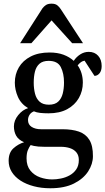

<svg xmlns="http://www.w3.org/2000/svg" viewBox="-20 -777 566 1031"><path d="M250 233.9Q202.1 233.9 161.4 223.1Q120.6 212.4 90.3 192.9Q60.1 173.3 43.2 146.2Q26.4 119.1 26.4 86.4Q26.4 42.5 52.2 19.3Q78.1 -3.9 109.4 -13.2Q79.1 -26.4 66.9 -48.1Q54.7 -69.8 54.7 -98.6Q54.7 -130.4 77.9 -158.9Q101.1 -187.5 130.9 -196.3Q92.8 -218.8 76.2 -256.8Q59.6 -294.9 59.6 -333Q59.6 -378.4 81.3 -415.3Q103 -452.1 144.8 -473.6Q186.5 -495.1 245.6 -495.1Q288.6 -495.1 320.8 -483.2Q353 -471.2 376 -450.2Q389.2 -470.7 410.4 -484.6Q431.6 -498.5 456.5 -498.5Q488.3 -498.5 507.1 -477.5Q525.9 -456.5 525.9 -422.4Q525.9 -397.5 514.4 -383.5Q502.9 -369.6 487.3 -369.6L434.1 -451.2Q423.3 -449.2 415.5 -443.8Q407.7 -438.5 397 -426.3Q424.8 -386.7 424.8 -333Q424.8 -288.6 403.6 -251Q382.3 -213.4 341.3 -190.9Q300.3 -168.5 240.7 -168.5Q215.8 -168.5 195.8 -170.7Q175.8 -172.9 162.1 -179.2Q145.5 -172.4 137.9 -159.4Q130.4 -146.5 130.4 -132.3Q130.4 -107.9 150.1 -95.5Q169.9 -83 200.2 -83H315.4Q367.2 -83 403.8 -70.3Q440.4 -57.6 460 -25.9Q479.5 5.9 479 62Q479 103.5 453.6 143.1Q428.2 182.6 377.4 208.3Q326.7 233.9 250 233.9ZM260.7 186.5Q282.2 186.5 306.9 181.6Q331.5 176.8 353.5 164.8Q375.5 152.8 389.4 132.6Q403.3 112.3 403.3 82Q403.3 57.6 390.6 41.7Q377.9 25.9 356 18.6Q334 11.2 305.7 11.2H217.3Q199.7 11.2 186 10Q172.4 8.8 162.1 6.6Q151.9 4.4 144.5 2Q136.7 12.7 129.6 29.3Q122.6 45.9 122.6 73.7Q122.6 113.8 143.1 138.9Q163.6 164.1 195.3 175.3Q227.1 186.5 260.7 186.5ZM242.7 -214.8Q274.9 -214.8 292.5 -231.2Q310.1 -247.6 316.9 -274.7Q323.7 -301.8 323.7 -334Q323.7 -382.8 306.6 -416.5Q289.6 -450.2 241.2 -450.2Q209.5 -450.2 191.9 -434.6Q174.3 -418.9 167.7 -392.6Q161.1 -366.2 161.1 -333Q161.1 -301.3 168 -274.2Q174.8 -247.1 192.6 -231Q210.4 -214.8 242.7 -214.8ZM87.9 -544.9 208 -732.4Q215.8 -742.7 226.8 -750Q237.8 -757.3 256.8 -757.3Q276.4 -757.3 287.4 -748.8Q298.3 -740.2 306.2 -728L425.8 -544.9H367.7L256.8 -667.5L148.4 -544.9Z"/></svg>

Font: Gelasio Medium
Style: Regular
Weight: 500
Designer: Eben Sorkin
Foundry: Eben Sorkin
Version: Version 1.008